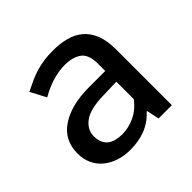

<svg xmlns="http://www.w3.org/2000/svg" viewBox="-128 -607 746 746"><g transform="rotate(-45 244.5 -234.0)"><path d="M73 -428Q97 -440 118 -449.5Q139 -459 160 -465Q181 -471 203 -474Q225 -477 251 -477Q290 -477 322.5 -468.5Q355 -460 378.5 -440Q402 -420 415 -387.5Q428 -355 428 -306V0H355L344 -52H342Q311 -19 274 -5Q237 9 192 9Q158 9 129.5 -0.5Q101 -10 80 -27.5Q59 -45 47.5 -70Q36 -95 36 -126Q36 -200 94.5 -238.5Q153 -277 249 -277H339V-317Q339 -368 313 -386.5Q287 -405 243 -405Q217 -405 183.5 -396.5Q150 -388 107 -364ZM340 -217 266 -215Q191 -213 159.5 -188.5Q128 -164 128 -129Q128 -108 135 -93.5Q142 -79 153.5 -71Q165 -63 180.5 -59.5Q196 -56 213 -56Q246 -56 280 -71.5Q314 -87 340 -121Z"/></g></svg>

Font: Ek Mukta
Style: Regular
Weight: 400
Designer: Girish Dalvi and Yashodeep Gholap
Foundry: Ek Type
Version: Version 2.538;PS 1.001;hotconv 16.6.51;makeotf.lib2.5.65220;